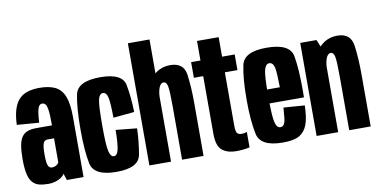

<svg xmlns="http://www.w3.org/2000/svg" viewBox="-75 -997 2390 1215"><g transform="rotate(-10 1120.0 -389.0)"><path d="M148.5 4Q168.5 4 186 -0.2Q203.5 -4.5 217.2 -11.5Q231 -18.5 240.5 -26.5Q250 -34.5 253.5 -43L268 0H375V-384.5Q375 -472.5 355.8 -519.8Q336.5 -567 297.2 -585.8Q258 -604.5 197.5 -604.5Q157 -604.5 124.8 -595.2Q92.5 -586 69.2 -563.8Q46 -541.5 32.2 -501.2Q18.5 -461 16 -398.5L158 -387.5Q160.5 -435 165.5 -460.2Q170.5 -485.5 178.5 -494.5Q186.5 -503.5 197 -503.5Q210 -503.5 218 -493.8Q226 -484 230.2 -458.5Q234.5 -433 234.5 -385V-357H134Q101.5 -357 78.5 -348.8Q55.5 -340.5 41.2 -320.5Q27 -300.5 20.8 -266Q14.5 -231.5 14.5 -178Q14.5 -120 22.5 -84Q30.5 -48 47.2 -28.8Q64 -9.5 89 -2.8Q114 4 148.5 4ZM189.5 -94.5Q182 -94.5 175.8 -98Q169.5 -101.5 165 -110.8Q160.5 -120 158.5 -137.5Q156.5 -155 156.5 -185Q156.5 -214.5 159 -232.5Q161.5 -250.5 166.2 -259.2Q171 -268 178 -271Q185 -274 193.5 -274H233.5V-119.5Q231 -113.5 224.5 -107.5Q218 -101.5 208.8 -98Q199.5 -94.5 189.5 -94.5Z M587.5 4Q730 4 744.8 -77.8Q759.5 -159.5 762 -245L626.5 -258.5Q625.5 -170 617 -133.2Q608.5 -96.5 587.5 -96.5Q567 -96.5 557.5 -134Q548 -171.5 548 -298.5Q548 -433.5 557 -468Q566 -502.5 587.5 -502.5Q609.5 -502.5 617.5 -469.2Q625.5 -436 626.5 -337L762 -350Q759.5 -446 744.8 -525Q730 -604 587.5 -604Q442 -604 425 -522.2Q408 -440.5 408 -298.5Q408 -162.5 425 -79.2Q442 4 587.5 4Z M798 0H937V-785H798ZM1008 0H1146V-340Q1146 -445.5 1134.8 -524Q1123.5 -602.5 1037 -602.5Q963 -602.5 915.8 -546Q868.5 -489.5 868.5 -407L936 -392.5Q936 -444 946.8 -473Q957.5 -502 976.5 -502Q996 -502 1002 -471.8Q1008 -441.5 1008 -338.5Z M1355.5 6.5Q1400 6.5 1442 -2.5V-102Q1427 -95.5 1407 -95.5Q1389.5 -95.5 1380 -106Q1370.5 -116.5 1370.5 -153.5V-497.5H1451.5V-598H1370.5V-723.5H1231.5V-598H1171.5V-497.5H1231.5V-127.5Q1231.5 -48.5 1265.2 -21Q1299 6.5 1355.5 6.5Z M1656.5 4V-94.5Q1633.5 -94.5 1624.5 -132.5Q1614.5 -169.5 1614.5 -301Q1614.5 -435.5 1624.5 -470Q1634.5 -505.5 1656.5 -505.5Q1680.5 -505.5 1689 -471.5Q1695.5 -440.5 1697 -344H1602V-254.5H1836Q1836.5 -277 1836.5 -301Q1836.5 -440.5 1821.5 -523Q1804.5 -605 1656.5 -605Q1511 -605 1494 -522.5Q1476 -440.5 1476 -301.5Q1476 -170.5 1494 -83Q1510 4 1656.5 4ZM1656.5 -94.5V4Q1727 4 1762 -16.5Q1797 -36.5 1813.5 -79.5Q1830 -121.5 1832.5 -203.5L1697 -213.5Q1694.5 -174.5 1691 -144.5Q1687 -115 1678 -104.5Q1670 -94.5 1656.5 -94.5Z M1872.5 0H2011V-517L1977 -598H1872.5ZM2082 0H2220V-330.5Q2220 -436 2208.8 -519.2Q2197.5 -602.5 2111.5 -602.5Q2037 -602.5 1989.5 -546Q1942 -489.5 1942 -407L2010 -392.5Q2010 -444 2021 -473Q2032 -502 2051 -502Q2070 -502 2076 -471.8Q2082 -441.5 2082 -338.5Z"/></g></svg>

Font: Anybody ExtraCondensed
Style: Bold
Weight: 700
Width: 2
Version: Version 1.113;gftools[0.9.25]